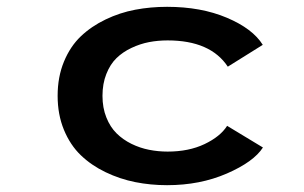

<svg xmlns="http://www.w3.org/2000/svg" viewBox="-20 -532 890 563"><path d="M751 -99.5Q724 -57.5 645.2 -23.2Q566.5 11 470 11Q421.5 11 376.5 2Q331.5 -7 289.8 -27Q248 -47 217 -76.8Q186 -106.5 167.5 -151.2Q149 -196 149 -251Q149 -306.5 167.5 -351.2Q186 -396 217 -425.5Q248 -455 289.8 -475Q331.5 -495 376.5 -503.5Q421.5 -512 470 -512Q569.5 -512 645.2 -480Q721 -448 750.5 -400.5L648 -336.5Q597 -413.5 471.5 -413.5Q443 -413.5 417 -408.5Q391 -403.5 365.5 -391.5Q340 -379.5 321.5 -361.5Q303 -343.5 291.8 -315Q280.5 -286.5 280.5 -251Q280.5 -216 291.8 -187.8Q303 -159.5 321.8 -141Q340.5 -122.5 365.5 -110.2Q390.5 -98 417 -92.8Q443.5 -87.5 471.5 -87.5Q533.5 -87.5 579.8 -109.5Q626 -131.5 646 -163Z"/></svg>

Font: League Mono Wide Medium
Style: Regular
Weight: 500
Width: 8
Designer: Tyler Finck
Foundry: The League of Moveable Type / Tyler Finck
Version: Version 2.210